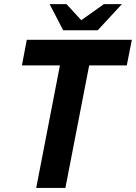

<svg xmlns="http://www.w3.org/2000/svg" viewBox="-20 -925 669 945"><path d="M224.1 -904.8H307.1L379.9 -825.7L491.7 -904.8H580.1L460.9 -775.9H291ZM274.9 -603H87.9L111.8 -729H628.9L604 -603H418.9L301.8 0H158.2Z"/></svg>

Font: Hack
Style: Bold Italic
Weight: 700
Italic angle: -11°
Monospace: yes
Designer: Christopher Simpkins
Foundry: Christopher Simpkins
Version: Version 2.017; ttfautohint (v1.4.1) -l 4 -r 80 -G 350 -x 0 -